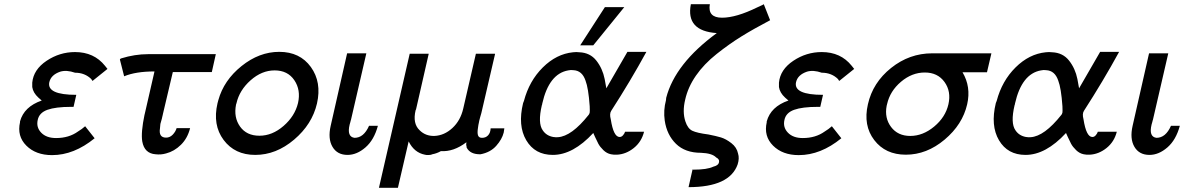

<svg xmlns="http://www.w3.org/2000/svg" viewBox="-20 -726 5619 911"><path d="M75 -146V-150Q94 -220 178 -249Q164 -261 162 -263Q137 -286 133 -313V-334Q139 -396 201 -437.5Q263 -479 336 -479Q426 -479 478 -414L490 -399L419 -342Q418 -344 416 -346Q414 -348 414 -350Q383 -381 336 -381Q296 -395 266 -386Q222 -371 214 -336Q201 -276 342 -276L329 -219H317Q244 -219 205 -205Q166 -191 159 -157Q151 -122 175.5 -96.5Q200 -71 246 -71Q307 -71 350 -102L368 -114Q377 -122 384 -127L429 -70Q331 10 227 10Q150 10 105 -35Q60 -80 75 -146Z M549 -443Q549 -447 555 -449Q620 -469 682 -469H1004L985 -384H800L753 -185Q753 -183 752 -180Q751 -177 750 -172Q749 -167 748 -163Q742 -141 741 -138Q739 -124 739 -117Q732 -73 768 -73Q786 -73 799.5 -87Q813 -101 818 -118H882Q870 -70 838.5 -39Q807 -8 768 2Q744 9 718 6Q665 2 655 -55Q648 -97 666 -183V-182Q668 -190 669 -195L713 -387Q624 -387 569 -364Z M1012 -236Q1014 -246 1016 -251Q1042 -345 1126 -412.5Q1210 -480 1305 -480Q1403 -480 1455 -408Q1507 -336 1484 -235Q1461 -136 1375.5 -63.5Q1290 9 1191 9Q1094 9 1041 -62Q988 -133 1012 -236ZM1102 -236Q1102 -235 1101 -233Q1100 -231 1100 -230Q1088 -169 1119 -125.5Q1150 -82 1211 -82Q1272 -82 1325.5 -128.5Q1379 -175 1394 -237Q1408 -299 1376.5 -345.5Q1345 -392 1283 -392Q1222 -392 1169 -345Q1116 -298 1102 -236Z M1549 -129 1627 -473H1718V-472L1645 -156Q1644 -155 1643.5 -152.5Q1643 -150 1643 -149L1639 -135Q1625 -77 1662 -72Q1706 -72 1731 -129H1773Q1755 -62 1714 -26.5Q1673 9 1629 9Q1580 9 1557.5 -29.5Q1535 -68 1549 -129Z M1778 165 1924 -471H2014V-470L1954 -207L1952 -203Q1937 -140 1971 -108Q1999 -80 2041 -81Q2088 -83 2126.5 -118.5Q2165 -154 2178 -211L2238 -471H2328L2329 -470L2264 -190Q2262 -184 2258 -169Q2253 -151 2252 -143Q2250 -136 2248 -120Q2244 -96 2248 -84Q2252 -72 2267 -72Q2285 -72 2296 -84Q2307 -96 2308 -117H2373Q2372 -111 2370 -97Q2362 -65 2334.5 -34Q2307 -3 2260 6Q2211 7 2194 -26Q2194 -29 2193.5 -32.5Q2193 -36 2192 -38V-40Q2192 -45 2193 -51Q2132 -5 2072 -9Q2053 2 2031 6Q2027 9 2014.5 9.5Q2002 10 1996 8Q1945 -2 1919 -55L1868 165Z M2733 -511 2850 -692H2942L2795 -511ZM2462 -237Q2465 -245 2466 -247Q2491 -342 2555.5 -406Q2620 -470 2699 -478Q2715 -480 2729 -478Q2780 -476 2809.5 -438.5Q2839 -401 2849 -351L2857 -307Q2870 -329 2912.5 -403Q2955 -477 2957 -480H3047Q2971 -341 2880 -200Q2871 -186 2878 -160Q2891 -76 2920 -76Q2929 -76 2936 -84Q2943 -92 2946 -101H3036Q3024 -53 2987 -23.5Q2950 6 2907 8Q2894 9 2879 6Q2859 2 2843 -13.5Q2827 -29 2819 -44Q2811 -59 2803.5 -76Q2796 -93 2795 -95Q2699 9 2603 9Q2518 9 2477 -60.5Q2436 -130 2462 -237ZM2553 -235Q2553 -231 2551 -227Q2531 -142 2555 -108Q2572 -82 2605 -76Q2619 -74 2627 -75Q2692 -79 2773 -181Q2776 -184 2778 -192Q2779 -196 2778 -222Q2772 -308 2758 -344Q2742 -391 2701 -393Q2689 -395 2676 -392Q2585 -376 2553 -235Z M3140 -251Q3140 -253 3140.5 -257Q3141 -261 3141 -262Q3183 -424 3381 -569Q3233 -579 3258 -706H3348Q3337 -642 3406 -642Q3473 -642 3573 -691L3597 -702Q3600 -704 3604 -706L3634 -630Q3556 -589 3498.5 -553.5Q3441 -518 3380.5 -470Q3320 -422 3282 -367Q3244 -312 3231 -253Q3217 -195 3232 -150Q3243 -116 3265 -105.5Q3287 -95 3341 -88Q3377 -81 3400.5 -74Q3424 -67 3450 -47Q3476 -27 3482 3Q3489 25 3480 54Q3442 162 3247 162L3266 78Q3268 79 3270 79Q3335 79 3364 65Q3388 59 3391 46Q3396 30 3378 21Q3359 1 3306 -1Q3231 -1 3187.5 -43.5Q3144 -86 3134 -154Q3127 -202 3140 -251Z M3618 -146V-150Q3637 -220 3721 -249Q3707 -261 3705 -263Q3680 -286 3676 -313V-334Q3682 -396 3744 -437.5Q3806 -479 3879 -479Q3969 -479 4021 -414L4033 -399L3962 -342Q3961 -344 3959 -346Q3957 -348 3957 -350Q3926 -381 3879 -381Q3839 -395 3809 -386Q3765 -371 3757 -336Q3744 -276 3885 -276L3872 -219H3860Q3787 -219 3748 -205Q3709 -191 3702 -157Q3694 -122 3718.5 -96.5Q3743 -71 3789 -71Q3850 -71 3893 -102L3911 -114Q3920 -122 3927 -127L3972 -70Q3874 10 3770 10Q3693 10 3648 -35Q3603 -80 3618 -146Z M4098 -231Q4121 -334 4208 -403.5Q4295 -473 4403 -473H4684L4663 -383H4547Q4588 -314 4569 -231Q4547 -135 4462 -63.5Q4377 8 4278 8Q4181 8 4128 -61.5Q4075 -131 4098 -231ZM4189 -232Q4187 -226 4187 -224Q4176 -166 4208 -123.5Q4240 -81 4299 -81Q4359 -81 4412.5 -125.5Q4466 -170 4480 -231Q4494 -292 4461.5 -337Q4429 -382 4368 -382Q4307 -382 4255 -338Q4203 -294 4189 -232Z M4705 -237Q4708 -245 4709 -247Q4734 -342 4798.5 -406Q4863 -470 4942 -478Q4958 -480 4972 -478Q5023 -476 5052.5 -438.5Q5082 -401 5092 -351L5100 -307Q5113 -329 5155.5 -403Q5198 -477 5200 -480H5290Q5214 -341 5123 -200Q5114 -186 5121 -160Q5134 -76 5163 -76Q5172 -76 5179 -84Q5186 -92 5189 -101H5279Q5267 -53 5230 -23.5Q5193 6 5150 8Q5137 9 5122 6Q5102 2 5086 -13.5Q5070 -29 5062 -44Q5054 -59 5046.5 -76Q5039 -93 5038 -95Q4942 9 4846 9Q4761 9 4720 -60.5Q4679 -130 4705 -237ZM4796 -235Q4796 -231 4794 -227Q4774 -142 4798 -108Q4815 -82 4848 -76Q4862 -74 4870 -75Q4935 -79 5016 -181Q5019 -184 5021 -192Q5022 -196 5021 -222Q5015 -308 5001 -344Q4985 -391 4944 -393Q4932 -395 4919 -392Q4828 -376 4796 -235Z M5354 -129 5432 -473H5523V-472L5450 -156Q5449 -155 5448.5 -152.5Q5448 -150 5448 -149L5444 -135Q5430 -77 5467 -72Q5511 -72 5536 -129H5578Q5560 -62 5519 -26.5Q5478 9 5434 9Q5385 9 5362.5 -29.5Q5340 -68 5354 -129Z"/></svg>

Font: Coval
Style: Book Italic
Weight: 350
Foundry: Context Ltd
Version: Version 001.000